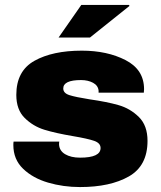

<svg xmlns="http://www.w3.org/2000/svg" viewBox="-20 -745 651 777"><path d="M34 -158Q34 -167 35 -172H220Q219 -168 219 -161Q220 -135 243.5 -121Q267 -107 304 -107Q387 -107 387 -146Q387 -166 361 -175Q335 -184 276 -194Q205 -206 159.5 -220Q114 -234 80 -267.5Q46 -301 46 -361Q46 -458 119.5 -499Q193 -540 311 -540Q414 -540 488.5 -501.5Q563 -463 563 -384L562 -370H379V-378Q377 -399 356.5 -410Q336 -421 308 -421Q236 -421 236 -387Q236 -368 261 -360Q286 -352 343 -343Q413 -333 460 -319.5Q507 -306 542 -271.5Q577 -237 577 -175Q577 -74 501.5 -31Q426 12 304 12Q236 12 174.5 -6Q113 -24 73.5 -62Q34 -100 34 -158ZM309 -725H502L504 -721L344 -593H217Z"/></svg>

Font: Archivo Black
Style: Regular
Weight: 400
Designer: Hector Gatti
Foundry: Omnibus-Type
Version: Version 1.101; ttfautohint (v1.8)